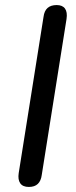

<svg xmlns="http://www.w3.org/2000/svg" viewBox="-20 -732 302 759"><path d="M94 7Q70 7 60 -7.5Q50 -22 54 -48L152 -665Q155 -689 168 -700.5Q181 -712 204 -712Q227 -712 237 -698Q247 -684 243 -657L145 -40Q142 -17 129.5 -5Q117 7 94 7Z"/></svg>

Font: Nunito Medium
Style: Italic
Weight: 500
Designer: Vernon Adams
Foundry: Vernon Adams
Version: Version 3.601